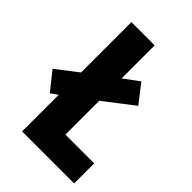

<svg xmlns="http://www.w3.org/2000/svg" viewBox="-236 -800 887 887"><g transform="rotate(45 207.0 -357.0)"><path d="M82 0V-239L48 -215L-23 -304L82 -385V-714H234V-498L308 -553L378 -463L234 -352V-131H422V0Z"/></g></svg>

Font: Noto Sans Lao ExtraCondensed ExtraBold
Style: Regular
Weight: 800
Width: 2
Designer: Monotype Design Team
Foundry: Monotype Imaging Inc.
Version: Version 2.003; ttfautohint (v1.8.4.7-5d5b)